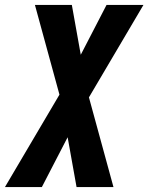

<svg xmlns="http://www.w3.org/2000/svg" viewBox="-45 -755 599 775"><path d="M-25 0 195 -373 96 -735H245L281 -534L385 -735H534L314 -362L413 0H264L228 -201L124 0Z"/></svg>

Font: Iosevka Heavy
Style: Italic
Weight: 900
Italic angle: -9°
Monospace: yes
Designer: Belleve Invis
Foundry: Belleve Invis
Version: Version 32.5.0; ttfautohint (v1.8.4)